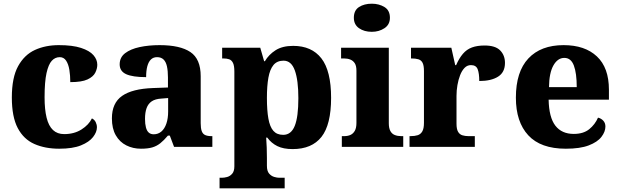

<svg xmlns="http://www.w3.org/2000/svg" viewBox="-20 -794 3351 1038"><path d="M300 10Q224 10 166 -15.5Q108 -41 76 -101.5Q44 -162 44 -267Q44 -375 78 -436.5Q112 -498 169 -524Q226 -550 298 -550Q372 -550 418 -535Q464 -520 485 -496Q506 -472 506 -444Q506 -423 495 -401Q484 -379 453 -364.5Q422 -350 360 -350Q360 -386 355 -416.5Q350 -447 337.5 -466Q325 -485 303 -485Q278 -485 260 -465.5Q242 -446 231.5 -399Q221 -352 221 -268Q221 -202 232 -157.5Q243 -113 266.5 -91Q290 -69 327 -69Q381 -69 420.5 -94Q460 -119 477 -154Q491 -147 497.5 -133.5Q504 -120 504 -106Q504 -80 483 -53Q462 -26 417.5 -8Q373 10 300 10Z M742 10Q699 10 663 -8Q627 -26 606 -62.5Q585 -99 585 -154Q585 -237 640 -275.5Q695 -314 807 -318L888 -321V-375Q888 -411 882.5 -435.5Q877 -460 864 -472.5Q851 -485 829 -485Q809 -485 796 -472.5Q783 -460 776.5 -436Q770 -412 770 -377Q697 -377 662 -393Q627 -409 627 -446Q627 -484 656.5 -506.5Q686 -529 735 -539.5Q784 -550 843 -550Q954 -550 1009.5 -512.5Q1065 -475 1065 -382V-128Q1065 -101 1070.5 -85.5Q1076 -70 1089 -64Q1102 -58 1124 -58H1128V0H921L898 -61H888Q866 -35 846.5 -19.5Q827 -4 803 3Q779 10 742 10ZM811 -68Q835 -68 852.5 -83Q870 -98 879.5 -126Q889 -154 889 -191V-264L852 -261Q819 -259 800 -246Q781 -233 772.5 -209.5Q764 -186 764 -151Q764 -124 769 -105Q774 -86 784.5 -77Q795 -68 811 -68Z M1167 224V167H1180Q1192 167 1207.5 163Q1223 159 1235 145.5Q1247 132 1247 105V-407Q1247 -439 1239.5 -454Q1232 -469 1219 -473.5Q1206 -478 1188 -478H1181V-536H1387L1408 -463H1412Q1433 -499 1470 -522.5Q1507 -546 1565 -546Q1665 -546 1717.5 -478.5Q1770 -411 1770 -265Q1770 -120 1718 -54Q1666 12 1562 12Q1512 12 1479.5 -4Q1447 -20 1425 -50H1419Q1421 -24 1422 4Q1423 32 1423 60V102Q1423 131 1435 144.5Q1447 158 1462.5 162.5Q1478 167 1489 167H1519V224ZM1511 -65Q1554 -65 1573.5 -113.5Q1593 -162 1593 -263Q1593 -360 1574 -413Q1555 -466 1513 -466Q1478 -466 1458.5 -442.5Q1439 -419 1431 -374Q1423 -329 1423 -265Q1423 -197 1431 -152.5Q1439 -108 1458 -86.5Q1477 -65 1511 -65Z M1828 0V-58H1840Q1860 -58 1874.5 -64.5Q1889 -71 1898 -86.5Q1907 -102 1907 -130V-412Q1907 -438 1898 -452Q1889 -466 1874 -472Q1859 -478 1840 -478H1824V-536H2082V-128Q2082 -101 2090.5 -85.5Q2099 -70 2114.5 -64Q2130 -58 2149 -58H2160V0ZM1990 -622Q1949 -622 1921 -641.5Q1893 -661 1893 -698Q1893 -738 1921 -756Q1949 -774 1990 -774Q2029 -774 2058.5 -756Q2088 -738 2088 -698Q2088 -661 2058.5 -641.5Q2029 -622 1990 -622Z M2194 0V-58H2199Q2222 -58 2238 -63Q2254 -68 2263 -83.5Q2272 -99 2272 -130V-410Q2272 -440 2264.5 -454.5Q2257 -469 2242 -473.5Q2227 -478 2205 -478H2202V-536H2420L2441 -442H2446Q2462 -479 2482.5 -503Q2503 -527 2531.5 -537.5Q2560 -548 2600 -548Q2658 -548 2684 -521.5Q2710 -495 2710 -454Q2710 -403 2672.5 -379.5Q2635 -356 2571 -356Q2571 -397 2562.5 -419.5Q2554 -442 2526 -442Q2506 -442 2491.5 -427Q2477 -412 2467.5 -387.5Q2458 -363 2453 -334Q2448 -305 2448 -276V-125Q2448 -96 2456.5 -81.5Q2465 -67 2480 -62.5Q2495 -58 2513 -58H2547V0Z M3039 10Q2903 10 2836 -62.5Q2769 -135 2769 -266Q2769 -406 2836.5 -478Q2904 -550 3027 -550Q3142 -550 3207 -489Q3272 -428 3272 -309V-255H2946Q2948 -159 2982.5 -114.5Q3017 -70 3082 -70Q3134 -70 3165.5 -95.5Q3197 -121 3213 -158Q3230 -154 3241.5 -141.5Q3253 -129 3253 -110Q3253 -82 3231.5 -54Q3210 -26 3163 -8Q3116 10 3039 10ZM3098 -323Q3098 -398 3082.5 -439.5Q3067 -481 3031 -481Q2995 -481 2972 -440.5Q2949 -400 2948 -323Z"/></svg>

Font: Noto Rashi Hebrew ExtraBold
Style: Regular
Weight: 800
Version: Version 1.006